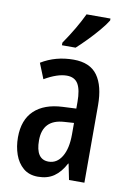

<svg xmlns="http://www.w3.org/2000/svg" viewBox="-87 -821 605 885"><g transform="rotate(10 215.0 -378.0)"><path d="M223 -550Q300 -550 335 -501.5Q370 -453 370 -362V0H298L283 -74H281Q259 -32 228.5 -11Q198 10 154 10Q112 10 85 -13Q58 -36 45 -73Q32 -110 32 -153Q32 -235 78.5 -279Q125 -323 211 -327L274 -330V-361Q274 -418 258 -445Q242 -472 205 -472Q161 -472 101 -437L72 -509Q139 -550 223 -550ZM230 -260Q130 -254 130 -156Q130 -67 190 -67Q229 -67 252 -105Q275 -143 275 -209V-263ZM357 -757Q345 -737 321 -708.5Q297 -680 270 -652.5Q243 -625 222 -606H158V-618Q213 -698 245 -766H357Z"/></g></svg>

Font: Noto Sans Lao Looped ExtraCondensed Medium
Style: Regular
Weight: 500
Width: 2
Designer: Mark Frömberg, Ben Mitchell
Foundry: The Fontpad Ltd
Version: Version 1.002; ttfautohint (v1.8.4.7-5d5b)